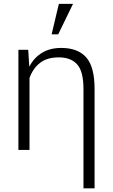

<svg xmlns="http://www.w3.org/2000/svg" viewBox="-20 -791 597 1013"><path d="M128.9 -528.3 134.3 -441.4H135.7Q160.6 -487.8 202.4 -512.9Q244.1 -538.1 303.2 -538.1Q391.1 -538.1 435.1 -488Q479 -438 479 -321.8V202.6H420.4V-321.3Q420.4 -414.1 387.2 -451.2Q354 -488.3 290 -488.3Q228.5 -488.3 191.2 -459.2Q153.8 -430.2 135.7 -379.4V0H77.1V-528.3ZM290.5 -770.5H365.2L287.1 -609.9H252.4Z"/></svg>

Font: Roboto Web
Style: Light
Weight: 300
Designer: Google
Version: Version 1.200310; 2013